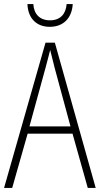

<svg xmlns="http://www.w3.org/2000/svg" viewBox="-20 -925 491 945"><path d="M338 -905H308C304 -856 277 -825 226 -825C176 -825 147 -855 144 -905H115C118 -832 162 -793 225 -793C292 -793 334 -836 338 -905ZM412 0H451L250 -715H204L0 0H40L116 -267H337ZM249 -591 327 -303H125L204 -591C212 -623 220 -649 227 -679C234 -649 242 -621 249 -591Z"/></svg>

Font: Noto Sans Tamil Condensed ExtraLight
Style: Regular
Weight: 200
Width: 3
Designer: Jelle Bosma - Monotype Design Team
Foundry: Monotype Imaging Inc.
Version: Version 2.004